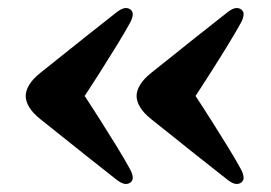

<svg xmlns="http://www.w3.org/2000/svg" viewBox="-20 -483 674 478"><path d="M44 -244Q44 -257.4 52.9 -272Q61.8 -286.7 80.2 -301.4Q108 -323.6 135 -345.1Q162 -366.7 186.9 -386.6Q211.9 -406.5 233.5 -423.4Q255.1 -440.4 271.5 -453.4Q282.6 -461.7 290.7 -462.8Q298.8 -463.9 305.1 -459Q311.2 -454.2 310.4 -445.6Q309.6 -437.1 303.7 -426.1Q289.9 -401.3 271.7 -371.5Q253.5 -341.7 229.8 -304.5Q206.2 -267.3 174.8 -219.6V-268.4Q206.2 -221.1 229.8 -183.7Q253.5 -146.3 271.7 -116.7Q289.9 -87.1 303.7 -61.9Q309.6 -50.9 310.4 -42.4Q311.2 -33.8 305.1 -29Q298.8 -24.1 290.7 -25.2Q282.6 -26.3 271.5 -34.6Q255.1 -47.6 233.5 -64.6Q211.9 -81.5 186.9 -101.4Q162 -121.3 135 -142.9Q108 -164.5 80.2 -186.6Q61.8 -201.3 52.9 -216Q44 -230.7 44 -244ZM320 -244Q320 -257.4 328.9 -272Q337.8 -286.7 356.2 -301.4Q384 -323.6 411 -345.1Q438 -366.7 462.9 -386.6Q487.9 -406.5 509.5 -423.4Q531.1 -440.4 547.5 -453.4Q558.6 -461.7 566.7 -462.8Q574.8 -463.9 581.1 -459Q587.2 -454.2 586.4 -445.6Q585.6 -437.1 579.7 -426.1Q565.9 -401.3 547.7 -371.5Q529.5 -341.7 505.8 -304.5Q482.2 -267.3 450.8 -219.6V-268.4Q482.2 -221.1 505.8 -183.7Q529.5 -146.3 547.7 -116.7Q565.9 -87.1 579.7 -61.9Q585.6 -50.9 586.4 -42.4Q587.2 -33.8 581.1 -29Q574.8 -24.1 566.7 -25.2Q558.6 -26.3 547.5 -34.6Q531.1 -47.6 509.5 -64.6Q487.9 -81.5 462.9 -101.4Q438 -121.3 411 -142.9Q384 -164.5 356.2 -186.6Q337.8 -201.3 328.9 -216Q320 -230.7 320 -244Z"/></svg>

Font: Fraunces
Style: Regular
Weight: 900
Version: Version 1.000;[b76b70a41]